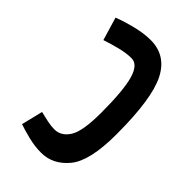

<svg xmlns="http://www.w3.org/2000/svg" viewBox="-51 -771 1105 1105"><g transform="rotate(-45 501.5 -218.5)"><path d="M429 21Q718 21 835 -38.5Q952 -98 952 -223Q952 -278 936 -342Q920 -406 900 -458L759 -416Q776 -365 788 -316.5Q800 -268 800 -228Q800 -176 718 -152.5Q636 -129 455 -129ZM428 21 474 -11 454 -129Q303 -129 249.5 -163.5Q196 -198 196 -252Q196 -280 203 -312Q210 -344 217 -373L86 -405Q73 -368 60 -315.5Q47 -263 47 -211Q47 -115 129.5 -47Q212 21 428 21Z"/></g></svg>

Font: Noto Sans Arabic SemiCondensed Extra
Style: Regular
Weight: 800
Width: 4
Designer: Nadine Chahine - Monotype Design Team
Foundry: Monotype Imaging Inc.
Version: Version 1.902